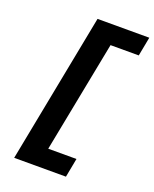

<svg xmlns="http://www.w3.org/2000/svg" viewBox="-152 -802 801 997"><g transform="rotate(20 248.5 -303.0)"><path d="M51 110H337L357 5H201L321 -611H477L497 -716H211Z"/></g></svg>

Font: Uncut Sans
Style: Bold Italic
Weight: 700
Italic angle: -11°
Designer: Kasper Nordkvist
Foundry: UNCUT.wtf
Version: Version 1.304;Glyphs 3.2 (3246)